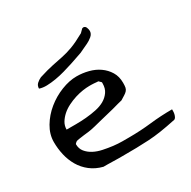

<svg xmlns="http://www.w3.org/2000/svg" viewBox="-117 -601 711 715"><g transform="rotate(-30 238.0 -243.0)"><path d="M18.6 -171.9Q18.6 -205.1 37.1 -236.3Q55.7 -267.6 84.5 -291Q113.3 -314.5 147.9 -328.1Q182.6 -341.8 213.9 -341.8Q239.3 -341.8 264.2 -335.4Q289.1 -329.1 308.6 -315.4Q328.1 -301.8 340.3 -281.7Q352.5 -261.7 352.5 -234.4Q352.5 -221.7 351.1 -214.4Q349.6 -207 344.7 -201.7Q339.8 -196.3 332.5 -191.9Q325.2 -187.5 314.5 -180.7Q308.6 -179.7 296.9 -176.3Q285.2 -172.9 270 -168.9Q254.9 -165 238.3 -161.1Q221.7 -157.2 206.5 -153.3Q191.4 -149.4 179.7 -146.5Q168 -143.6 162.1 -142.6Q159.2 -141.6 149.4 -140.6Q139.6 -139.6 128.4 -138.2Q117.2 -136.7 107.4 -135.3Q97.7 -133.8 95.7 -132.8Q92.8 -131.8 89.4 -128.4Q85.9 -125 85.9 -124Q85.9 -104.5 96.7 -91.3Q107.4 -78.1 124 -69.3Q140.6 -60.5 161.6 -56.2Q182.6 -51.8 203.1 -49.3Q223.6 -46.9 241.2 -46.9Q258.8 -46.9 269.5 -46.9Q318.4 -46.9 365.2 -52.2Q412.1 -57.6 460.9 -57.6V-49.8Q460.9 -43.9 459.5 -37.6Q458 -31.2 455.1 -25.9Q452.1 -20.5 447.3 -19.5Q410.2 -11.7 381.3 -7.3Q352.5 -2.9 327.1 -1.5Q301.8 0 274.4 0.5Q247.1 1 213.9 1H197.3Q186.5 1 173.8 0.5Q161.1 0 149.4 0H132.8Q102.5 -7.8 80.6 -24.9Q58.6 -42 44.9 -65.4Q31.2 -88.9 24.9 -116.2Q18.6 -143.6 18.6 -171.9ZM237.3 -287.1Q224.6 -287.1 208.5 -284.7Q192.4 -282.2 175.3 -276.9Q158.2 -271.5 141.6 -263.2Q125 -254.9 112.3 -243.7Q99.6 -232.4 91.3 -218.8Q83 -205.1 83 -188.5H123Q144.5 -188.5 167 -190.4Q189.5 -192.4 210.9 -196.8Q232.4 -201.2 248.5 -210.4Q264.6 -219.7 274.9 -234.4Q285.2 -249 285.2 -270.5V-275.4L275.4 -285.2Q273.4 -285.2 268.1 -285.6Q262.7 -286.1 256.8 -286.6Q251 -287.1 245.6 -287.1Q240.2 -287.1 237.3 -287.1ZM70.3 -372.1Q70.3 -384.8 78.6 -392.6Q86.9 -400.4 97.7 -405.3Q134.8 -417 159.2 -421.9Q183.6 -426.8 204.6 -431.2Q225.6 -435.5 249.5 -444.3Q273.4 -453.1 308.6 -472.7Q310.5 -474.6 315.4 -479.5Q320.3 -484.4 322.3 -486.3H324.2Q324.2 -486.3 324.7 -486.8Q325.2 -487.3 326.2 -487.3Q335 -487.3 338.4 -479Q341.8 -470.7 341.8 -463.9Q341.8 -451.2 330.6 -441.9Q319.3 -432.6 308.6 -427.7Q292 -419.9 284.7 -416.5Q277.3 -413.1 271.5 -410.2Q264.6 -408.2 251.5 -403.3Q238.3 -398.4 220.2 -392.6Q202.1 -386.7 181.6 -380.9Q161.1 -375 140.6 -371.6Q120.1 -368.2 102.1 -367.7Q84 -367.2 70.3 -372.1Z"/></g></svg>

Font: Swanky and Moo Moo Cyrillic
Style: Regular
Weight: 400
Designer: Kimberly Geswein; Denis Ignatov
Foundry: Kimberly Geswein; Denis Ignatov
Version: Version 1.003 June 27, 2018